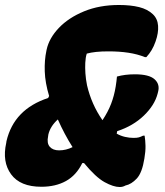

<svg xmlns="http://www.w3.org/2000/svg" viewBox="-40 -737 660 770"><path d="M126 12Q41 12 4.5 -38Q-32 -88 -15 -164L-14 -171Q16 -299 153 -344L157 -352Q141 -405 139.5 -450.5Q138 -496 146 -533L147 -538Q157 -584 196 -625Q235 -666 297 -691.5Q359 -717 437 -717Q484 -717 518 -708.5Q552 -700 573 -680Q592 -662 594 -633.5Q596 -605 584 -571Q577 -551 568 -536Q559 -521 547 -508H541Q511 -520 475 -525.5Q439 -531 395 -531Q340 -531 308 -522Q303 -507 302 -485Q301 -466 302.5 -443Q304 -420 309 -395Q327 -318 371 -255Q393 -288 405.5 -320.5Q418 -353 424 -390Q426 -401 427 -411Q428 -421 429 -430Q461 -439 501 -439Q558 -439 580 -419Q602 -399 594 -369L592 -361Q580 -315 537 -273.5Q494 -232 430 -211L428 -201Q444 -192 461.5 -188Q479 -184 495 -184Q509 -184 516.5 -186Q524 -188 534 -193H540Q543 -174 543.5 -152Q544 -130 539 -101Q530 -44 508.5 -21Q487 2 463 7Q453 13 440 13Q415 13 379.5 -6.5Q344 -26 297 -83H290Q266 -34 224.5 -11Q183 12 126 12ZM153 -191Q147 -163 159.5 -148.5Q172 -134 197 -134Q225 -134 251 -147Q218 -199 192 -258Q162 -231 154 -198Z"/></svg>

Font: Recursive Sn Csl St Blk
Style: Italic
Weight: 900
Italic angle: -15°
Version: Version 1.079;hotconv 1.0.112;makeotfexe 2.5.65598; ttfautoh